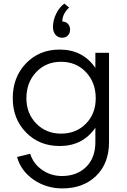

<svg xmlns="http://www.w3.org/2000/svg" viewBox="-20 -799 706 1069"><path d="M75 75 148 57Q165 112 214 146.5Q263 181 325 181Q408 181 459.5 130.5Q511 80 511 -8V-88Q441 14 312 14Q199 14 125 -61.5Q51 -137 51 -252Q51 -370 125 -446.5Q199 -523 312 -523Q441 -523 511 -421V-505H587V-8Q587 111 515 180.5Q443 250 328 250Q237 250 166.5 201Q96 152 75 75ZM320 -55Q404 -55 458.5 -110.5Q513 -166 513 -252Q513 -340 458.5 -397.5Q404 -455 320 -455Q236 -455 181.5 -397.5Q127 -340 127 -252Q127 -167 182 -111Q237 -55 320 -55ZM327 -679Q346 -679 358 -666.5Q370 -654 370 -634Q370 -614 358 -601.5Q346 -589 326 -589Q303 -589 289 -605.5Q275 -622 275 -649Q275 -686 292.5 -722Q310 -758 338 -779L365 -757Q327 -722 327 -679Z"/></svg>

Font: Metropolitano
Style: Regular
Weight: 400
Designer: Fonts by Alex Slobzheninov & Chris M. Simpson / Changes by Cristiano Sobral
Foundry: Fonts by Alex Slobzheninov & Chris M. Simpson / Changes by Cristiano Sobral
Version: Version 1.00;August 30, 2020;FontCreator 13.0.0.2681 64-bit